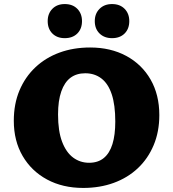

<svg xmlns="http://www.w3.org/2000/svg" viewBox="-20 -909 853 946"><path d="M390 17Q289 17 212 -24.5Q135 -66 91.5 -140.5Q48 -215 48 -314Q48 -397 76 -463.5Q104 -530 154.5 -577.5Q205 -625 273.5 -650Q342 -675 424 -675Q525 -675 602 -633.5Q679 -592 722 -517Q765 -442 765 -342Q765 -260 737 -193.5Q709 -127 659 -80Q609 -33 540.5 -8Q472 17 390 17ZM419 -107Q463 -107 491.5 -130.5Q520 -154 534 -199Q548 -244 548 -310Q548 -392 530.5 -444.5Q513 -497 479.5 -522.5Q446 -548 400 -548Q357 -548 327.5 -526Q298 -504 282 -458.5Q266 -413 266 -345Q266 -263 286 -210.5Q306 -158 340.5 -132.5Q375 -107 419 -107ZM299 -721Q261 -721 238 -744Q215 -767 215 -805Q215 -842 238 -865.5Q261 -889 299 -889Q338 -889 361 -865.5Q384 -842 384 -805Q384 -767 361 -744Q338 -721 299 -721ZM532 -721Q494 -721 470.5 -744Q447 -767 447 -805Q447 -842 470.5 -865.5Q494 -889 532 -889Q571 -889 594 -865.5Q617 -842 617 -805Q617 -767 594 -744Q571 -721 532 -721Z"/></svg>

Font: Ysabeau Infant Black
Style: Regular
Weight: 900
Designer: Christian Thalmann (Catharsis Fonts)
Version: Version 2.001;gftools[0.9.30]; featfreeze: ss01,ss02,lnum